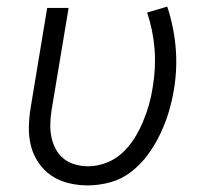

<svg xmlns="http://www.w3.org/2000/svg" viewBox="-20 -554 640 582"><path d="M246 8Q216 8 187.5 1Q159 -6 136 -21.5Q113 -37 97 -60.5Q81 -84 74 -111Q67 -138 67.5 -168Q68 -198 73 -228L123 -530H188L136 -218Q133 -198 132.5 -177.5Q132 -157 136 -138Q140 -119 149 -102Q158 -85 173 -73Q188 -61 207.5 -55.5Q227 -50 247 -50Q274 -50 301 -60Q328 -70 349.5 -89.5Q371 -109 386.5 -133.5Q402 -158 413 -184Q424 -210 431.5 -236.5Q439 -263 443 -290Q453 -349 448.5 -405.5Q444 -462 426 -516L487 -534Q507 -473 512.5 -409.5Q518 -346 507 -281Q501 -246 491 -213Q481 -180 465.5 -147.5Q450 -115 428.5 -85.5Q407 -56 378 -33.5Q349 -11 314.5 -1.5Q280 8 246 8Z"/></svg>

Font: Iosevka Curly Light Extended
Style: Italic
Weight: 300
Width: 7
Italic angle: -9°
Monospace: yes
Designer: Belleve Invis
Foundry: Belleve Invis
Version: Version 11.1.0; ttfautohint (v1.8.3)